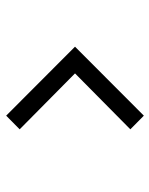

<svg xmlns="http://www.w3.org/2000/svg" viewBox="52 -642 509 654"><g transform="rotate(-90 307.0 -315.5)"><path d="M239.5 -80.5 193 -126.5 383.5 -315 193 -503.5 239.5 -549.5 474.5 -315Z"/></g></svg>

Font: Manrope ExtraLight
Style: Regular
Weight: 400
Version: Version 4.504